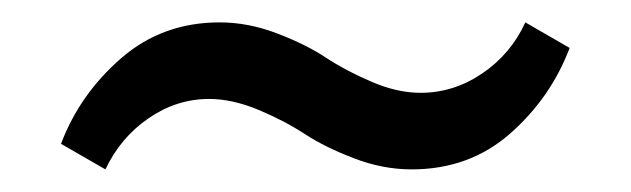

<svg xmlns="http://www.w3.org/2000/svg" viewBox="-20 -403 555 169"><path d="M342.3 -253.9Q316.9 -253.9 291.5 -263.7Q266.1 -273.4 248.5 -284.9Q231 -296.4 207.8 -306.2Q184.6 -315.9 164.1 -315.9Q135.3 -315.9 110.6 -298.8Q85.9 -281.7 72.8 -253.9L33.7 -276.4Q50.3 -320.3 86.7 -351.8Q123 -383.3 173.3 -383.3Q198.7 -383.3 224.1 -373.5Q249.5 -363.8 266.8 -352.3Q284.2 -340.8 306.9 -331.1Q329.6 -321.3 350.1 -321.3Q379.4 -321.3 404.5 -338.4Q429.7 -355.5 442.4 -383.3L481.4 -360.8Q464.8 -316.9 429 -285.4Q393.1 -253.9 342.3 -253.9Z"/></svg>

Font: Elstob 6pt
Style: Bold
Weight: 700
Designer: Peter S. Baker
Version: Version 1.015